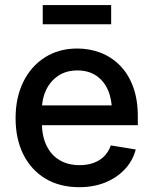

<svg xmlns="http://www.w3.org/2000/svg" viewBox="-20 -739 613 770"><path d="M297.9 11.7Q218.8 11.7 161.4 -23.2Q104 -58.1 73.2 -120.4Q42.5 -182.6 42.5 -265.1Q42.5 -347.2 73.2 -410.2Q104 -473.1 159.9 -508.8Q215.8 -544.4 289.6 -544.4Q339.4 -544.4 383.1 -527.6Q426.8 -510.7 460.4 -477.1Q494.1 -443.4 513.4 -392.1Q532.7 -340.8 532.7 -271.5V-236.8H97.7V-316.4H477.5L429.2 -290.5Q429.2 -340.3 413.1 -377.4Q397 -414.6 366 -435.5Q335 -456.5 290.5 -456.5Q245.6 -456.5 213.9 -435.3Q182.1 -414.1 165 -378.4Q147.9 -342.8 147.9 -298.3V-247.6Q147.9 -193.8 166.5 -155.3Q185.1 -116.7 219 -96.7Q252.9 -76.7 298.8 -76.7Q330.1 -76.7 355.2 -85.7Q380.4 -94.7 397.9 -112.5Q415.5 -130.4 424.3 -155.8L524.4 -139.6Q512.7 -94.7 481.2 -60.8Q449.7 -26.9 403.1 -7.6Q356.4 11.7 297.9 11.7ZM425.8 -718.8V-641.6H151.4V-718.8Z"/></svg>

Font: Inter 20pt Medium
Style: Regular
Weight: 500
Version: Version 4.001;git-66647c0bb